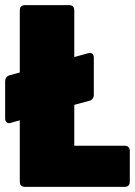

<svg xmlns="http://www.w3.org/2000/svg" viewBox="-30 -727 525 747"><path d="M-10 -411V-266C-10 -252 -1 -245 12 -249L47 -259V-20C47 -7 54 0 67 0H455C468 0 475 -7 475 -20V-140C475 -153 468 -160 455 -160H259V-319L318 -335C329 -338 335 -347 335 -358V-503C335 -517 326 -524 313 -520L259 -505V-687C259 -700 252 -707 239 -707H67C54 -707 47 -700 47 -687V-445L7 -434C-4 -431 -10 -422 -10 -411Z"/></svg>

Font: Malmofest Black-Rounded
Style: Regular
Weight: 800
Designer: Jonny Pinhorn (Poppins), Kolossal
Version: Version 1.004;Glyphs 3.1.2 (3151)